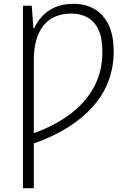

<svg xmlns="http://www.w3.org/2000/svg" viewBox="-20 -745 669 1005"><path d="M366 -725Q424 -725 471 -699.5Q518 -674 546.5 -619Q575 -564 575 -476Q575 -309 465.5 -186.5Q356 -64 157 6V240H100V-715H146L155 -597H159Q173 -629 199.5 -658.5Q226 -688 267 -706.5Q308 -725 366 -725ZM356 -674Q256 -674 206.5 -610Q157 -546 157 -431V-48Q264 -86 345 -146Q426 -206 471 -288Q516 -370 516 -474Q516 -547 495 -590.5Q474 -634 437.5 -654Q401 -674 356 -674Z"/></svg>

Font: Noto Sans Light
Style: Regular
Weight: 300
Designer: Monotype Design Team
Foundry: Monotype Imaging Inc.
Version: Version 2.007